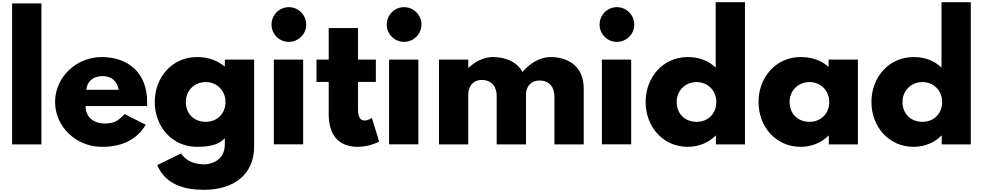

<svg xmlns="http://www.w3.org/2000/svg" viewBox="-20 -1311 8922 1743"><path d="M90 0H356V-1280H90Z M1315 -348C1317 -357 1316 -373 1316 -384C1316 -655 1138 -793 904 -793C671 -793 480 -610 480 -385C480 -161 671 22 904 22C1075 22 1216 -33 1303 -179L1111 -275C1046 -206 1009 -190 923 -190C855 -190 757 -230 757 -348ZM764 -496C769 -566 819 -620 911 -620C989 -620 1045 -577 1057 -496Z M1407 188C1488 376 1672 412 1833 412C2096 412 2287 278 2287 20V-770H2021V-709H2016C1953 -763 1870 -793 1768 -793C1543 -793 1385 -610 1385 -385C1385 -160 1543 22 1768 22C1873 22 1964 7 2021 -56V1C2021 138 1907 181 1833 181C1717 181 1653 128 1624 82ZM1667 -385C1667 -491 1747 -566 1848 -566C1947 -566 2027 -491 2027 -385C2027 -280 1952 -205 1848 -205C1740 -205 1667 -280 1667 -385Z M2602 -1246C2515 -1246 2445 -1175 2445 -1088C2445 -1001 2515 -931 2602 -931C2689 -931 2760 -1001 2760 -1088C2760 -1175 2689 -1246 2602 -1246ZM2466 -770H2732V-1H2466Z M2964 -770H2853V-567H2964V-272C2964 -136 3015 22 3227 22C3337 22 3422 -26 3422 -26L3356 -241C3356 -241 3324 -217 3290 -217C3248 -217 3230 -251 3230 -323V-567H3392V-770H3230V-1056H2964Z M3648 -1246C3561 -1246 3491 -1175 3491 -1088C3491 -1001 3561 -931 3648 -931C3735 -931 3806 -1001 3806 -1088C3806 -1175 3735 -1246 3648 -1246ZM3512 -770H3778V-1H3512Z M3965 0H4231V-455C4231 -517 4266 -585 4354 -585C4448 -585 4489 -517 4489 -440V0H4755V-460C4758 -519 4794 -580 4878 -580C4972 -580 5013 -513 5013 -436V0H5279V-508C5279 -723 5120 -793 4979 -793C4895 -793 4804 -751 4723 -658C4669 -757 4557 -793 4455 -793C4371 -793 4294 -752 4234 -696H4231V-770H3965Z M5580 -1246C5493 -1246 5423 -1175 5423 -1088C5423 -1001 5493 -931 5580 -931C5667 -931 5738 -1001 5738 -1088C5738 -1175 5667 -1246 5580 -1246ZM5444 -770H5710V-1H5444Z M5841 -385C5841 -160 5999 22 6224 22C6329 22 6419 -21 6476 -80H6479V0H6743V-1291H6477V-697C6414 -759 6328 -793 6224 -793C5999 -793 5841 -610 5841 -385ZM6123 -385C6123 -491 6203 -566 6304 -566C6403 -566 6483 -491 6483 -385C6483 -280 6408 -205 6304 -205C6196 -205 6123 -280 6123 -385Z M6866 -385C6866 -160 7024 22 7249 22C7354 22 7444 -21 7501 -80H7504V0H7768V-770H7502V-704C7439 -761 7353 -793 7249 -793C7024 -793 6866 -610 6866 -385ZM7148 -385C7148 -491 7228 -566 7329 -566C7428 -566 7508 -491 7508 -385C7508 -280 7433 -205 7329 -205C7221 -205 7148 -280 7148 -385Z M7891 -385C7891 -160 8049 22 8274 22C8379 22 8469 -21 8526 -80H8529V0H8793V-1291H8527V-697C8464 -759 8378 -793 8274 -793C8049 -793 7891 -610 7891 -385ZM8173 -385C8173 -491 8253 -566 8354 -566C8453 -566 8533 -491 8533 -385C8533 -280 8458 -205 8354 -205C8246 -205 8173 -280 8173 -385Z"/></svg>

Font: Poland Can Into
Style: BigWritings
Weight: 700
Foundry: Cannot Into Space Fonts
Version: Version 0.92